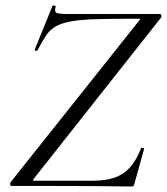

<svg xmlns="http://www.w3.org/2000/svg" viewBox="-20 -676 607 698"><path d="M459.6 2Q392.6 1 316.7 0.5Q240.8 0 165.3 0Q89.8 0 22 0Q18 0 17 -4.5Q16 -9 18 -13L485 -600Q490 -605 489.5 -606.5Q489 -608 483 -608Q393.4 -608 335.2 -606.5Q277 -605 241.1 -598.8Q205.2 -592.6 183.7 -580.6Q162.2 -568.6 147.9 -547.6Q133.6 -526.6 116.8 -493.8Q115.6 -490 110.2 -491.5Q104.8 -493 106.8 -497L171 -655Q172.2 -657 178.2 -655.5Q184.2 -654 182.2 -651Q177.2 -634 185.2 -629.5Q193.2 -625 227.2 -625Q282.2 -625 361.3 -625Q440.4 -625 560.4 -625Q565.4 -625 566.8 -620Q568.2 -615 565.4 -612L103.4 -27Q99.4 -22 99.9 -20.5Q100.4 -19 105.4 -19Q176 -19 229.7 -19Q283.4 -19 317 -19Q364 -19 396.7 -30.3Q429.4 -41.6 452.3 -67.1Q475.2 -92.6 492.4 -135.6Q493.6 -139.6 499.5 -138.2Q505.4 -136.8 503.6 -133.6L468.6 -8Q468.6 -5 466 -1.5Q463.4 2 459.6 2Z"/></svg>

Font: Cormorant Infant Light
Style: Italic
Weight: 300
Italic angle: -10°
Designer: Christian Thalmann (Catharsis Fonts)
Foundry: Catharsis Fonts
Version: Version 4.001